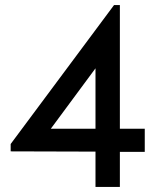

<svg xmlns="http://www.w3.org/2000/svg" viewBox="-20 -736 632 756"><path d="M550 -138H452V0H356V-139L22 -140V-169L429 -716H452V-229H550ZM356 -229V-467L180 -229Z"/></svg>

Font: Simpel Medium
Style: Regular
Weight: 500
Designer: Janko Jovanovic
Version: Version 1.048;PS 001.048;hotconv 1.0.88;makeotf.lib2.5.64775